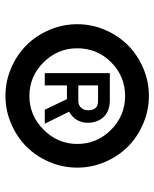

<svg xmlns="http://www.w3.org/2000/svg" viewBox="52 -918 587 732"><g transform="rotate(90 346.0 -552.5)"><path d="M345.7 -826.2Q401.4 -826.2 452.1 -804.4Q502.9 -782.7 539.6 -746.1Q576.2 -709.5 597.9 -658.9Q619.6 -608.4 619.6 -553.2Q619.6 -497.6 597.9 -446.8Q576.2 -396 539.6 -359.4Q502.9 -322.8 452.1 -301Q401.4 -279.3 345.7 -279.3Q290.5 -279.3 240 -301Q189.5 -322.8 152.8 -359.4Q116.2 -396 94.5 -446.8Q72.8 -497.6 72.8 -553.2Q72.8 -608.4 94.5 -658.9Q116.2 -709.5 152.8 -746.1Q189.5 -782.7 240 -804.4Q290.5 -826.2 345.7 -826.2ZM346.7 -735.4Q271 -735.4 217.8 -682.1Q164.6 -628.9 164.6 -553.2Q164.6 -478.5 218 -424.6Q271.5 -370.6 346.7 -370.6Q420.9 -370.6 475.1 -424.8Q529.3 -479 529.3 -553.2Q529.3 -628.4 475.3 -681.9Q421.4 -735.4 346.7 -735.4ZM259.3 -677.2H363.8Q402.8 -677.2 425 -655Q447.3 -632.8 448.7 -594.7Q448.7 -545.9 406.2 -522L452.1 -429.2H398.9L358.4 -513.7H306.2V-429.2H259.3ZM306.2 -632.3V-557.1H365.7Q381.3 -557.1 391.1 -567.6Q400.9 -578.1 400.9 -594.7Q400.9 -632.3 365.7 -632.3Z"/></g></svg>

Font: Manrope3 ExtraBold
Style: Bold
Weight: 800
Width: 4
Designer: Mikhail Sharanda
Foundry: Mikhail Sharanda
Version: Version 3.000;PS 003.000;hotconv 1.0.88;makeotf.lib2.5.64775